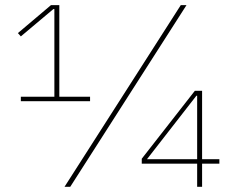

<svg xmlns="http://www.w3.org/2000/svg" viewBox="-20 -718 891 738"><path d="M60.1 -329.1V-346.2H189V-683.1H185.1L60.1 -578.1L48.8 -590.8L175.8 -698.2H208V-346.2H326.2V-329.1ZM228 0 674.8 -698.2H696.8L250 0ZM737.8 0V-88.9H524.9V-107.9L729 -369.1H756.8V-106H823.2V-88.9H756.8V0ZM544.9 -106H737.8V-350.1H734.9Z"/></svg>

Font: Anuphan Thin
Style: Regular
Weight: 250
Designer: Mike Abbink, Paul van der Laan, Pieter van Rosmalen, Mint Tantisuwanna
Foundry: Bold Monday; Cadson Demak
Version: Version 3.002;hotconv 1.0.109;makeotfexe 2.5.65596